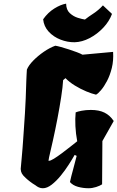

<svg xmlns="http://www.w3.org/2000/svg" viewBox="-20 -1002 631 1032"><path d="M210.4 9.8Q198.7 9.8 189 5.4Q179.2 1 170.4 -6.3Q155.3 -15.1 141.4 -25.9Q127.4 -36.6 118.2 -45.4Q103 -59.1 97.4 -69.6Q91.8 -80.1 91.3 -93.8Q95.2 -136.7 97.4 -161.9Q99.6 -187 101.1 -205.3Q102.5 -223.6 104 -244.9Q105.5 -266.1 107.9 -301.3Q111.8 -352.5 114 -391.8Q116.2 -431.2 118.2 -472.7Q120.1 -514.2 121.6 -571.8Q122.1 -582 123 -602.3Q124 -622.6 124.5 -627.9Q133.8 -650.9 158.9 -676.5Q184.1 -702.1 215.8 -723.9Q247.6 -745.6 277.3 -756.3Q287.6 -754.9 307.6 -749.3Q327.6 -743.7 350.6 -736.3Q373.5 -729 393.3 -721.4Q413.1 -713.9 423.3 -708L587.9 -723.1Q590.8 -676.8 581.1 -637Q571.3 -597.2 555.2 -566.7Q539.1 -536.1 522.7 -517.1Q506.3 -498 496.1 -493.2Q474.6 -498 443.8 -510.7Q413.1 -523.4 382.8 -542Q352.5 -560.5 332 -582L319.3 -571.3Q317.4 -535.6 308.8 -480.2Q300.3 -424.8 288.6 -363.8Q276.9 -302.7 264.6 -247.6Q252.4 -192.4 243.7 -156.2L240.7 -138.2L242.2 -137.7Q251 -137.2 269.8 -148.9Q288.6 -160.6 312 -178Q335.4 -195.3 357.7 -213.1Q379.9 -231 395 -242.7Q387.2 -284.2 385.3 -324.2Q383.3 -364.3 386.7 -397.9Q396 -402.3 418.7 -406.7Q441.4 -411.1 468.3 -411.1Q512.2 -411.1 541.5 -396.7Q570.8 -382.3 591.3 -351.6L530.3 -243.7L528.8 -11.2Q517.1 -3.4 496.6 3.2Q476.1 9.8 456.1 9.8Q426.8 9.8 399.2 2.2Q371.6 -5.4 356 -23.4Q362.8 -55.2 372.1 -87.9Q381.3 -120.6 392.1 -164.1L381.3 -169.4Q368.7 -147 349.1 -116.5Q329.6 -85.9 305.9 -57.1Q282.2 -28.3 257.6 -9.3Q232.9 9.8 210.4 9.8ZM380.9 -774.9Q342.8 -774.4 305.2 -789.1Q267.6 -803.7 241.7 -831.8Q215.8 -859.9 211.9 -898.4Q237.8 -935.1 272 -956.3Q306.2 -977.5 335.4 -982.4Q335.9 -949.2 355.2 -931.4Q374.5 -913.6 398.4 -906.2Q422.4 -898.9 436.5 -897Q454.1 -911.1 482.2 -929.4Q510.3 -947.8 533.2 -973.1L582 -927.2Q567.4 -887.2 534.9 -852.8Q502.4 -818.4 461.7 -797.1Q420.9 -775.9 380.9 -774.9Z"/></svg>

Font: Fruktur
Style: Italic
Weight: 400
Italic angle: -8°
Designer: Viktoriya Grabowska, Eben Sorkin
Foundry: Viktoriya Grabowska
Version: Version 1.008; ttfautohint (v1.8.4.7-5d5b)